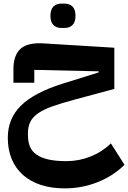

<svg xmlns="http://www.w3.org/2000/svg" viewBox="-20 -734 706 1058"><path d="M337 304Q263 304 205 285Q147 266 106.5 230Q66 194 44.5 142.5Q23 91 23 25Q23 -81 96 -152.5Q169 -224 325 -273L524 -335V-341L169 -349V-278H54V-353Q54 -429 92.5 -464.5Q131 -500 219 -495L610 -471V-244L387 -184Q317 -165 269 -148Q221 -131 191 -110.5Q161 -90 147.5 -63.5Q134 -37 134 -1V11Q134 46 144.5 72.5Q155 99 180 117Q205 135 245.5 144.5Q286 154 346 154Q415 154 479 128.5Q543 103 591 56L666 174Q605 235 518.5 269.5Q432 304 337 304ZM317 -580Q291 -580 274.5 -596Q258 -612 258 -647Q258 -682 274.5 -698Q291 -714 317 -714H337Q363 -714 379.5 -698Q396 -682 396 -647Q396 -612 379.5 -596Q363 -580 337 -580Z"/></svg>

Font: IBM Plex Sans Arabic
Style: Bold
Weight: 700
Designer: Mike Abbink, Paul van der Laan, Pieter van Rosmalen, Wael Morcos, Khajak Apelian
Foundry: Bold Monday
Version: Version 1.2